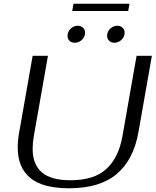

<svg xmlns="http://www.w3.org/2000/svg" viewBox="-20 -999 834 1029"><path d="M75 -209Q75 -245 83 -291L155 -700H237L161 -268Q155 -232 155 -201Q155 -118 204 -75.5Q253 -33 357 -33Q485 -33 550.5 -94Q616 -155 636 -268L712 -700H794L722 -291Q696 -143 605.5 -66.5Q515 10 350 10Q209 10 142 -45.5Q75 -101 75 -209ZM342 -807Q342 -829 358.5 -845Q375 -861 397 -861Q414 -861 425 -850.5Q436 -840 436 -824Q436 -802 419.5 -786Q403 -770 381 -770Q363 -770 352.5 -780Q342 -790 342 -807ZM554 -807Q554 -829 570.5 -845Q587 -861 609 -861Q626 -861 637 -850.5Q648 -840 648 -824Q648 -802 631.5 -786Q615 -770 593 -770Q576 -770 565 -780.5Q554 -791 554 -807ZM374 -979H674L667 -940H367Z"/></svg>

Font: Fahkwang Light
Style: Italic
Weight: 300
Italic angle: -10°
Version: Version 1.000; ttfautohint (v1.6)